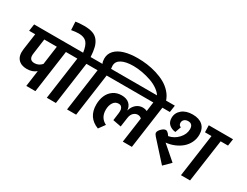

<svg xmlns="http://www.w3.org/2000/svg" viewBox="-87 -1645 2992 2324"><g transform="rotate(30 1409.0 -483.0)"><path d="M655.8 -691.9 642.1 -595.2H538.1L455.1 0H328.1L358.9 -224.1Q306.6 -180.2 229 -180.2Q147.9 -180.2 106 -228Q64 -275.9 77.1 -370.1L108.9 -595.2H23.9L38.1 -691.9ZM273.9 -287.1Q332 -287.1 375 -334L411.1 -595.2H235.8L207 -384.8Q191.9 -287.1 273.9 -287.1Z M942.9 -691.9 928.7 -595.2H824.7L741.7 0H614.7L697.8 -595.2H596.7L610.8 -691.9H722.7Q710 -787.6 673.6 -827.4Q637.2 -867.2 561.5 -867.2Q519.5 -867.2 460 -856L453.6 -971.2Q502 -980 574.7 -980Q645.5 -980 692.6 -963.4Q739.7 -946.8 768.3 -909.7Q796.9 -872.6 810.1 -821.3Q823.2 -770 827.6 -691.9Z M1331.5 -965.8Q1397.5 -965.8 1463.1 -957Q1528.8 -948.2 1597.4 -927.5Q1666 -906.7 1721.9 -875.5Q1777.8 -844.2 1821.8 -795.4Q1865.7 -746.6 1884.3 -686L1768.6 -667Q1748.5 -714.4 1697.8 -752.4Q1647 -790.5 1583.3 -812.7Q1519.5 -835 1454.6 -846.4Q1389.6 -857.9 1332.5 -857.9Q1227.5 -857.9 1168.5 -826.2Q1109.4 -794.4 1109.4 -733.9Q1109.4 -718.3 1113.3 -691.9H1216.3L1202.1 -595.2H1107.4L1024.4 0H897.5L980.5 -595.2H884.3L898.4 -691.9H993.2Q979.5 -719.7 979.5 -758.8Q979.5 -826.2 1023.9 -873Q1068.4 -919.9 1146.7 -942.9Q1225.1 -965.8 1331.5 -965.8Z M2004.9 -691.9 1990.7 -595.2H1886.7L1803.7 0H1676.8L1726.1 -351.1Q1704.1 -373 1673.8 -373Q1641.1 -373 1614.5 -348.4Q1587.9 -323.7 1581.1 -273.9L1563 -146L1447.8 -168L1461.9 -274.9Q1465.3 -303.2 1461.7 -324.2Q1458 -345.2 1443.8 -359.1Q1429.7 -373 1404.8 -373Q1358.4 -373 1331.8 -332Q1305.2 -291 1305.2 -231Q1305.2 -119.1 1398.9 -73.2L1335.9 13.2Q1173.8 -48.3 1173.8 -228Q1173.8 -298.3 1198 -354.7Q1222.2 -411.1 1271.2 -445.1Q1320.3 -479 1386.7 -479Q1455.6 -479 1493.9 -444.1Q1532.2 -409.2 1535.2 -353Q1551.8 -411.6 1591.3 -445.3Q1630.9 -479 1684.1 -479Q1714.8 -479 1742.2 -465.8L1759.8 -595.2H1153.8L1167 -691.9Z M2248 -708Q2338.4 -708 2388.2 -662.6Q2438 -617.2 2438 -534.2Q2438 -475.6 2412.8 -424.3Q2387.7 -373 2345.2 -336.9Q2302.7 -300.8 2247.3 -277.8Q2191.9 -254.9 2130.9 -249L2326.7 -79.1L2232.9 14.2L1991.7 -252.9Q1969.7 -277.8 1969.7 -294.9Q1969.7 -320.8 2001 -351.8Q2032.2 -382.8 2059.1 -382.8Q2069.8 -382.8 2080.8 -375Q2091.8 -367.2 2098.9 -358.6Q2106 -350.1 2118.7 -332Q2195.8 -346.2 2251.2 -406.2Q2306.6 -466.3 2306.6 -537.1Q2306.6 -572.8 2289.8 -591.8Q2272.9 -610.8 2239.7 -610.8Q2206.5 -610.8 2186.8 -593Q2167 -575.2 2167 -546.9Q2167 -528.8 2175.3 -516.8Q2183.6 -504.9 2198.7 -502L2168.9 -418.9Q2116.2 -423.8 2080.1 -455.3Q2043.9 -486.8 2043.9 -543.9Q2043.9 -615.2 2099.4 -661.6Q2154.8 -708 2248 -708ZM2817.9 -691.9 2803.7 -595.2H2700.7L2616.7 0H2489.7L2572.8 -595.2H2481.9L2479 -691.9Z"/></g></svg>

Font: FiraGO SemiBold
Style: Italic
Weight: 600
Italic angle: -8°
Designer: bBox Type GmbH
Foundry: bBox Type GmbH
Version: Version 1.001;PS 001.001;hotconv 1.0.88;makeotf.lib2.5.64775